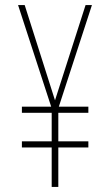

<svg xmlns="http://www.w3.org/2000/svg" viewBox="-20 -734 434 754"><path d="M196 -340 77 -714H51L181 -315H66V-291H183V-179H66V-155H183V0H209V-155H327V-179H209V-291H327V-315H211L341 -714H316Z"/></svg>

Font: Noto Sans Arabic UI XCn Th
Style: Regular
Weight: 100
Width: 2
Designer: Monotype Design Team, Nadine Chahine and Nizar Qandah
Foundry: Monotype Imaging Inc.
Version: Version 2.010